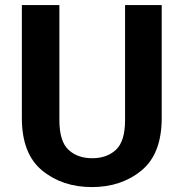

<svg xmlns="http://www.w3.org/2000/svg" viewBox="-20 -731 732 765"><path d="M67.1 -260.7V-710.9H216.6V-252.7Q216.6 -168.2 252.6 -134.4Q288.6 -100.6 347.4 -100.6Q406.2 -100.6 442.3 -134.5Q478.3 -168.5 478.3 -252.7V-710.9H624.3V-260.7Q624.3 -118.2 543.9 -51.9Q463.6 14.4 346.2 14.4Q228.3 14.4 147.7 -51.9Q67.1 -118.2 67.1 -260.7Z"/></svg>

Font: RobotoFlex
Style: Regular
Weight: 400
Designer: Berlow after Robertson
Foundry: Google
Version: Version 2.136